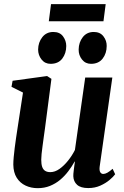

<svg xmlns="http://www.w3.org/2000/svg" viewBox="-20 -922 617 952"><path d="M167 11Q134 11 106.8 -1.8Q79.5 -14.5 63 -40.5Q46.5 -66.5 46 -106Q46 -122 48 -143.5Q50 -165 53 -189.2Q56 -213.5 59.5 -237Q63 -260.5 66 -280L94 -463L37 -491.5L42.5 -521.5L213.5 -545L235 -531L203 -285.5Q200 -265.5 197 -242.5Q194 -219.5 191 -198Q188 -176.5 186.2 -158.8Q184.5 -141 184.5 -130Q184.5 -108 189.2 -94.5Q194 -81 204 -74.8Q214 -68.5 229.5 -68.5Q252.5 -68.5 275 -84.5Q297.5 -100.5 317.5 -125.5Q337.5 -150.5 351.5 -178.5L402.5 -537.5H537L474 -94.5Q472 -76.5 477.2 -68Q482.5 -59.5 492 -59.5Q501 -59.5 512 -65.5Q523 -71.5 538.5 -85L551 -58Q542 -45.5 523 -29.5Q504 -13.5 477.2 -1.5Q450.5 10.5 417.5 10.5Q380 10.5 362.2 -5.8Q344.5 -22 343.5 -48Q343 -52 343.8 -60Q344.5 -68 345.8 -78.5Q347 -89 348.5 -100Q350 -111 351.5 -120.5L350 -121Q336.5 -96.5 318.5 -72.8Q300.5 -49 278 -30.2Q255.5 -11.5 227.8 -0.2Q200 11 167 11ZM230.5 -605.5Q203 -605.5 186 -627Q169 -648.5 169 -676.5Q169.5 -712 189.8 -737.8Q210 -763.5 244.5 -763.5Q276.5 -763.5 292.5 -741.8Q308.5 -720 308.5 -694Q308.5 -657.5 288.8 -631.5Q269 -605.5 230.5 -605.5ZM431 -605.5Q403.5 -605.5 386.5 -627Q369.5 -648.5 370 -676.5Q370.5 -712 390.5 -737.8Q410.5 -763.5 445 -763.5Q476.5 -763.5 493 -741.8Q509.5 -720 509 -694Q509 -657.5 489 -631.5Q469 -605.5 431 -605.5ZM233 -901.5H504L493 -816.5H222Z"/></svg>

Font: Merriweather 72pt
Style: Bold Italic
Weight: 700
Italic angle: -7.8°
Version: Version 2.101